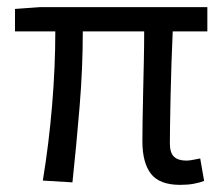

<svg xmlns="http://www.w3.org/2000/svg" viewBox="-20 -506 626 538"><path d="M485 12Q427 12 403 -19Q379 -50 379 -110Q379 -129 379.5 -164.5Q380 -200 381 -243Q382 -286 383 -332Q384 -378 384 -418H212Q212 -315 203 -206.5Q194 -98 183 5L100 0Q117 -103 126 -211Q135 -319 135 -418H22V-481L92 -486H561V-418H464Q462 -377 460.5 -329.5Q459 -282 458 -237.5Q457 -193 456.5 -157.5Q456 -122 456 -104Q456 -78 467.5 -67Q479 -56 502 -56Q514 -56 541 -62L552 1Q539 6 522.5 9Q506 12 485 12Z"/></svg>

Font: Processing Sans Pro
Style: Regular
Weight: 400
Designer: Paul D. Hunt
Foundry: Adobe Systems Incorporated
Version: Version 2.020;PS 2.000;hotconv 1.0.86;makeotf.lib2.5.63406